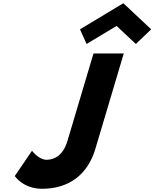

<svg xmlns="http://www.w3.org/2000/svg" viewBox="-20 -1157 959 1192"><path d="M476.6 -975 517.5 -884 703.8 -996 823.5 -884 918.6 -975 745.8 -1137ZM748.4 -825H560.4L398.4 -281C373.7 -198 322.9 -165 268.9 -165C220.9 -165 178.6 -221 178.6 -221L71.8 -64C71.8 -64 123.3 15 241.3 15C406.3 15 523.9 -71 572.1 -233Z"/></svg>

Font: Hussar
Style: BdOblThree
Weight: 700
Foundry: Cannot Into Space Fonts
Version: Version 2.00